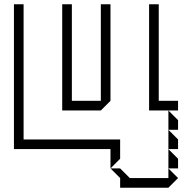

<svg xmlns="http://www.w3.org/2000/svg" viewBox="-20 -695 859 895"><path d="M675 -180V-675H720V-225H810V-180ZM270 -180V-675H315V-225H450V-675H495V-225L450 -180ZM765 -90V-180L810 -135V-90ZM765 0V-90L810 -45V0ZM45 0V-675H90V-45H540V45L495 90V0ZM765 0 810 45V90H765ZM495 90H540L585 135H765V90L810 135L765 180H540V135Z"/></svg>

Font: Rubik Iso
Style: Regular
Weight: 400
Designer: Hubert and Fischer, NaN
Foundry: Hubert and Fischer, NaN
Version: Version 2.200